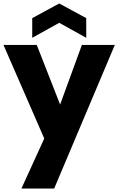

<svg xmlns="http://www.w3.org/2000/svg" viewBox="-23 -816 679 1102"><path d="M0 0ZM0 0ZM288 266H100L231 -21L-3 -558H188L322 -216L447 -558H636ZM472 -599 317 -685 162 -599V-712L317 -796L472 -712Z"/></svg>

Font: Ulagadi Sans
Style: Bold
Weight: 700
Designer: Ninad Kale (Devanagari), Jonny Pinhorn (Latin)
Foundry: Indian Type Foundry
Version: Version 3.01;March 29, 2020;FontCreator 12.0.0.2522 64-bit; 